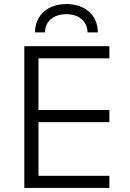

<svg xmlns="http://www.w3.org/2000/svg" viewBox="-20 -928 640 948"><path d="M100 -700V0H520V-60H170V-325H520V-385H170V-640H520V-700ZM412 -768H463C463 -852 401 -908 308 -908C215 -908 153 -852 153 -768H202C202 -822 244 -858 308 -858C370 -858 412 -822 412 -768Z"/></svg>

Font: Gully Light
Style: Regular
Weight: 300
Designer: jaikishan Patel
Foundry: MagicType
Version: Version 1.000;Glyphs 3.2 (3242)